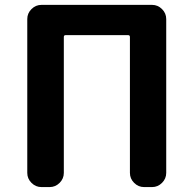

<svg xmlns="http://www.w3.org/2000/svg" viewBox="-20 -760 785 780"><path d="M148.4 0Q125 0 107.9 -17.1Q90.8 -34.2 90.8 -57.6V-682.6Q90.8 -706.1 107.9 -723.1Q125 -740.2 148.4 -740.2H597.7Q621.1 -740.2 638.2 -723.1Q655.3 -706.1 655.3 -682.6V-57.6Q655.3 -34.2 638.2 -17.1Q621.1 0 597.7 0H565.4Q542 0 524.9 -17.1Q507.8 -34.2 507.8 -57.6V-609.4Q507.8 -617.2 501 -617.2H246.1Q239.3 -617.2 239.3 -609.4V-57.6Q239.3 -34.2 222.2 -17.1Q205.1 0 181.6 0Z"/></svg>

Font: Gen Jyuu Gothic P Bold
Style: Bold
Weight: 700
Designer: [Source Han Sans]
Ryoko NISHIZUKA  (kana & ideographs); Paul D. Hunt (Latin, Greek & Cyrillic); Wenlong ZHANG  (bopomofo
Version: Version 1.002.20150607